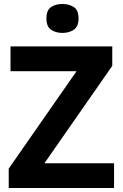

<svg xmlns="http://www.w3.org/2000/svg" viewBox="-20 -999 619 968"><path d="M555 -51H24V-149L366 -640H33V-765H546V-667L204 -176H555ZM295 -979Q328 -979 352 -963.5Q376 -948 376 -906Q376 -865 352 -849Q328 -833 295 -833Q261 -833 237.5 -849Q214 -865 214 -906Q214 -948 237.5 -963.5Q261 -979 295 -979Z"/></svg>

Font: Noto Sans Tamil UI
Style: Regular
Weight: 400
Designer: Jelle Bosma - Monotype Design Team
Foundry: Monotype Imaging Inc.
Version: Version 2.004